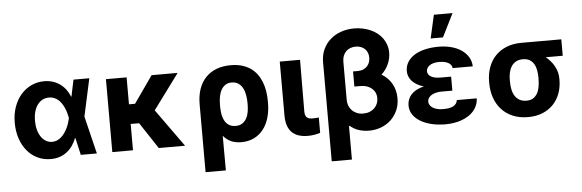

<svg xmlns="http://www.w3.org/2000/svg" viewBox="-57 -984 4200 1386"><g transform="rotate(-5 2043.0 -291.0)"><path d="M40.1 -272.7Q40.1 -334.9 58.4 -386.4Q76.7 -437.9 108.7 -474.8Q140.6 -511.7 184.1 -532.1Q227.6 -552.6 277.7 -552.6Q310.7 -552.6 339.3 -543.5Q367.9 -534.4 391.3 -517.8Q414.8 -501.1 432.7 -477.5Q450.6 -453.8 462 -424.7H464.5L489.7 -545.5H604.4L545.1 -272.7L611.5 0H495L466.6 -124.3H463.8Q452.8 -95.2 435.7 -70.3Q418.7 -45.5 395.4 -27.2Q372.2 -8.9 342.2 1.4Q312.1 11.7 275.2 11.4Q223.7 11 180.6 -9.9Q137.4 -30.9 106.2 -68.4Q74.9 -105.8 57.5 -158Q40.1 -210.2 40.1 -272.7ZM186.8 -273.8Q186.8 -238.6 194.8 -208.8Q202.8 -179 217.3 -157.5Q231.9 -136 252.3 -123.8Q272.7 -111.5 297.6 -111.5Q316.8 -111.5 333.1 -118.6Q349.4 -125.7 363.3 -137.8Q377.1 -149.9 388.3 -165.8Q399.5 -181.8 408.2 -199.6Q416.9 -217.3 422.9 -235.8Q429 -254.3 432.5 -271.3L432.9 -272.7L432.5 -274.1Q429 -292.3 423.7 -310.9Q418.3 -329.5 410.5 -347.1Q402.7 -364.7 392.4 -380.1Q382.1 -395.6 368.8 -407.1Q355.5 -418.7 339 -425.4Q322.4 -432.2 302.2 -432.2Q275.2 -432.2 253.7 -420.5Q232.2 -408.7 217.3 -387.6Q202.4 -366.5 194.6 -337.5Q186.8 -308.6 186.8 -273.8Z M873.2 -528.4V-333.1H917.3L1054.3 -528.4H1242.9L1054.7 -273.4L1250.7 0H1060L934.3 -190.7H873.2V0H723.4V-528.4Z M1381.4 -288.4Q1381.4 -351.9 1398.8 -400.7Q1416.2 -449.6 1448.5 -482.8Q1480.8 -516 1526.5 -533.2Q1572.1 -550.4 1628.9 -550.4Q1673.7 -550.4 1709.2 -540.1Q1744.7 -529.8 1771.8 -511Q1799 -492.2 1818.4 -466.3Q1837.7 -440.3 1850.1 -408.7Q1862.6 -377.1 1868.3 -341.3Q1873.9 -305.4 1873.9 -267V-257.1Q1873.9 -197.1 1859.2 -147.7Q1844.5 -98.4 1816.6 -63.4Q1788.7 -28.4 1748.8 -9.2Q1708.8 9.9 1658.4 9.9Q1614 9.9 1582.2 -5.1Q1550.4 -20.2 1527.7 -47.9L1528.4 203.1H1381.4ZM1527.3 -251.8Q1527.7 -235.4 1529.7 -218.6Q1531.6 -201.7 1536 -186.1Q1540.5 -170.5 1547.9 -156.6Q1555.4 -142.8 1566.2 -132.5Q1577.1 -122.2 1592.2 -116.3Q1607.2 -110.4 1626.8 -110.4Q1656.2 -110.4 1675.4 -123.2Q1694.6 -136 1706.1 -156.8Q1717.7 -177.6 1722.1 -203.8Q1726.6 -230.1 1726.6 -257.1V-267Q1726.6 -298.7 1721.4 -327.4Q1716.3 -356.2 1704.2 -378Q1692.1 -399.9 1672.6 -412.6Q1653.1 -425.4 1624.6 -425.4Q1598 -425.4 1579.5 -413.2Q1561.1 -400.9 1549.4 -380.1Q1537.6 -359.4 1532.5 -332Q1527.3 -304.7 1527.3 -274.5Z M1984.4 -545.5H2131.4L2129.6 -170.8Q2129.6 -154.5 2133.5 -143.8Q2137.4 -133.2 2144.5 -127.1Q2151.6 -121.1 2162.5 -118.6Q2173.3 -116.1 2187.1 -116.1Q2201.3 -116.1 2211.6 -117.2Q2221.9 -118.3 2230.1 -119V-7.8Q2211.3 -1.4 2188.6 2.5Q2165.8 6.4 2140.3 6.4Q2104.4 6.4 2075.6 -2.5Q2046.9 -11.4 2026.6 -30.5Q2006.4 -49.7 1995.6 -79.9Q1984.7 -110.1 1984.4 -152.7Z M2539.8 -737.2Q2571.4 -737.2 2601.2 -731Q2631 -724.8 2657.5 -713.2Q2683.9 -701.7 2705.8 -684.7Q2727.6 -667.6 2743.4 -646Q2759.2 -624.3 2768.1 -598Q2777 -571.7 2777 -541.9Q2777 -521 2772.5 -500Q2768.1 -479 2759.2 -459.2Q2750.4 -439.3 2737.6 -421.2Q2724.8 -403.1 2707.7 -387.8Q2732.2 -373.6 2751.1 -354.2Q2769.9 -334.9 2782.7 -311.8Q2795.5 -288.7 2801.8 -262.4Q2808.2 -236.2 2808.2 -208.1Q2808.2 -160.5 2790.8 -120.9Q2773.4 -81.3 2743.3 -52.7Q2713.1 -24.1 2672.1 -8.3Q2631 7.5 2584.2 7.5Q2547.2 7.5 2512.3 -3Q2477.3 -13.5 2446.4 -39.8L2441.8 -37.6V204.5H2295.5V-513.8Q2295.5 -565.3 2314.6 -606.7Q2333.8 -648.1 2366.8 -677Q2399.9 -706 2444.2 -721.6Q2488.6 -737.2 2539.8 -737.2ZM2552.9 -119.3Q2578.1 -119.3 2598.4 -127.1Q2618.6 -134.9 2633 -148.8Q2647.4 -162.6 2655.2 -181.1Q2663 -199.6 2663 -220.9Q2663 -244 2654.3 -262.1Q2645.6 -280.2 2630.3 -292.8Q2615.1 -305.4 2595 -312.1Q2574.9 -318.9 2551.8 -318.9H2505.3V-428.6H2537.3Q2563.9 -428.6 2581.7 -437Q2599.4 -445.3 2610.4 -458.5Q2621.4 -471.6 2626.1 -487.4Q2630.7 -503.2 2630.7 -518.1Q2630.7 -537.3 2624.3 -553.3Q2617.9 -569.2 2606 -580.8Q2594.1 -592.3 2577.4 -598.9Q2560.7 -605.5 2539.8 -605.5Q2518.8 -605.5 2500.9 -598.7Q2483 -592 2469.8 -579.2Q2456.7 -566.4 2449.2 -547.6Q2441.8 -528.8 2441.8 -504.6V-228Q2441.8 -205.6 2449.2 -185.9Q2456.7 -166.2 2471.1 -151.5Q2485.4 -136.7 2506 -128Q2526.6 -119.3 2552.9 -119.3Z M3005 -276.3Q2976.2 -284.4 2955.1 -297.1Q2933.9 -309.7 2919.9 -325.3Q2905.9 -340.9 2899 -359Q2892 -377.1 2892 -395.6Q2892 -433.6 2910.3 -462.7Q2928.6 -491.8 2961.1 -511.9Q2993.6 -532 3038.4 -542.3Q3083.1 -552.6 3136.4 -552.6Q3184.7 -552.6 3226.4 -541.5Q3268.1 -530.5 3299.4 -509.6Q3330.6 -488.6 3349.3 -458.5Q3367.9 -428.3 3369.7 -389.9H3223.7Q3222.3 -403.4 3214.7 -413.4Q3207 -423.3 3194.8 -429.7Q3182.5 -436.1 3165.8 -439.3Q3149.1 -442.5 3128.9 -442.5Q3106.2 -442.5 3089.1 -437.7Q3072.1 -432.9 3060.5 -424.7Q3049 -416.5 3043 -405.9Q3036.9 -395.2 3036.9 -383.5Q3037.3 -359 3061.4 -344.3Q3085.6 -329.5 3130 -329.5H3207.4V-228H3130Q3110.1 -228 3091.6 -224.1Q3073.2 -220.2 3058.8 -212.2Q3044.4 -204.2 3035.9 -191.9Q3027.3 -179.7 3027 -163Q3027.3 -150.6 3034.1 -139.4Q3040.8 -128.2 3053.8 -119.7Q3066.8 -111.2 3085.8 -106Q3104.8 -100.9 3129.3 -100.9Q3180 -100.9 3204.9 -115.2Q3229.8 -129.6 3233.7 -157.3H3377.8Q3376.8 -130 3367.2 -106.7Q3357.6 -83.5 3341.3 -65Q3324.9 -46.5 3302.7 -32.5Q3280.5 -18.5 3254.3 -9.1Q3228 0.4 3198.2 5.1Q3168.3 9.9 3137.1 9.9Q3083.5 9.9 3037.1 -1.1Q2990.8 -12.1 2956.5 -32.7Q2922.2 -53.3 2902.5 -82.6Q2882.8 -111.9 2882.8 -148.4Q2882.8 -170.5 2890.1 -190.5Q2897.4 -210.6 2912.3 -227.1Q2927.2 -243.6 2950.3 -256.2Q2973.4 -268.8 3005 -276.3ZM3122.2 -785.5H3257.5L3173.3 -616.8H3084.2Z M3477.3 -269.9Q3477.3 -324.9 3494.3 -372.3Q3511.4 -419.7 3544 -454.4Q3576.7 -489 3624.5 -508.7Q3672.2 -528.4 3734.4 -528.4H4023.1V-409.4H3899.5Q3917.6 -395.2 3933.2 -377.3Q3948.9 -359.4 3960.2 -339Q3971.6 -318.5 3978 -295.6Q3984.4 -272.7 3984.4 -248.6V-238.6Q3984.4 -186.1 3967.9 -140.8Q3951.3 -95.5 3919.7 -62Q3888.1 -28.4 3841.8 -9.2Q3795.5 9.9 3735.8 9.9Q3673.7 9.9 3625.5 -10.5Q3577.4 -30.9 3544.6 -66.9Q3511.7 -103 3494.5 -152.2Q3477.3 -201.3 3477.3 -258.5ZM3627.1 -258.5Q3627.1 -227.6 3632.6 -200.3Q3638.1 -172.9 3650.9 -152.7Q3663.7 -132.5 3684.5 -120.7Q3705.3 -109 3735.8 -109Q3763.5 -109 3782.3 -120.7Q3801.1 -132.5 3812.9 -152.7Q3824.6 -172.9 3829.5 -200.3Q3834.5 -227.6 3834.5 -258.5V-269.9Q3834.5 -298.3 3829.5 -323.5Q3824.6 -348.7 3812.9 -367.9Q3801.1 -387.1 3782 -398.3Q3762.8 -409.4 3734.4 -409.4Q3704.9 -409.4 3684.5 -398.3Q3664.1 -387.1 3651.5 -367.9Q3638.8 -348.7 3633 -323.5Q3627.1 -298.3 3627.1 -269.9Z"/></g></svg>

Font: Cannonade
Style: Bold
Weight: 700
Designer: Rasmus Andersson
Foundry: rsms
Version: Version 3.012;git-f93a4a705